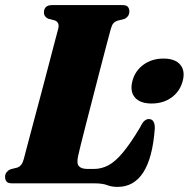

<svg xmlns="http://www.w3.org/2000/svg" viewBox="-30 -720 741 754"><path d="M341 0H17.5Q1.5 0 -4.2 -7Q-10 -14 -10 -25.5Q-10 -36.5 -3.8 -44Q2.5 -51.5 10.5 -55L38 -62Q56 -68 63 -94Q67 -109.5 77.5 -149.2Q88 -189 102.2 -242.2Q116.5 -295.5 131.8 -353Q147 -410.5 160.8 -463.2Q174.5 -516 184.8 -555Q195 -594 199 -608.5Q204.5 -633 184.5 -640L159 -646.5Q142.5 -655 142.5 -670Q142.5 -700 174.5 -700H450.5Q467 -700 472.5 -692.8Q478 -685.5 478 -675Q478 -664 472.2 -656.5Q466.5 -649 458 -645.5L430.5 -638.5Q421 -635 415.2 -628.5Q409.5 -622 405 -606Q399 -584.5 388 -542.5Q377 -500.5 363.2 -447.5Q349.5 -394.5 335.2 -339Q321 -283.5 308.2 -234.5Q295.5 -185.5 287.2 -151.5Q279 -117.5 277 -108.5Q270 -78.5 279.8 -67.5Q289.5 -56.5 314.5 -56.5H338.5Q368.5 -56.5 395.5 -70.8Q422.5 -85 452.2 -120.5Q482 -156 520 -219.5Q529 -238.5 537.2 -245.5Q545.5 -252.5 554.5 -252.5Q578 -252.5 578 -216.5Q561.5 14 431.5 14Q409 14 390.8 7Q372.5 0 341 0ZM565.5 -313.5Q520 -313.5 499.8 -337.2Q479.5 -361 490 -402Q500.5 -442 533.5 -466Q566.5 -490 612 -490Q657.5 -490 677.8 -466Q698 -442 687.5 -402Q677 -361.5 644.2 -337.5Q611.5 -313.5 565.5 -313.5Z"/></svg>

Font: Fraunces 144pt S050 Black
Style: Italic
Weight: 900
Italic angle: -16°
Version: Version 1.000; ttfautohint (v1.8.3)